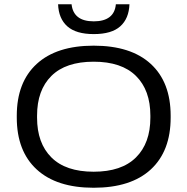

<svg xmlns="http://www.w3.org/2000/svg" viewBox="-20 -869 882 904"><path d="M421 15Q246.5 15 152.8 -71.2Q59 -157.5 59 -315.5V-324Q59 -482 152.8 -568Q246.5 -654 421 -654Q596.5 -654 690 -568Q783.5 -482 783.5 -324V-315.5Q783.5 -157.5 690 -71.2Q596.5 15 421 15ZM421 -60.5Q552.5 -60.5 620.2 -127.8Q688 -195 688 -315V-324.5Q688 -444.5 620.2 -511.5Q552.5 -578.5 421 -578.5Q289.5 -578.5 222 -511.5Q154.5 -444.5 154.5 -324.5V-315Q154.5 -195 222 -127.8Q289.5 -60.5 421 -60.5ZM421.5 -708.5Q338 -708.5 297 -745Q256 -781.5 253.5 -849H317Q321 -809.5 347 -789Q373 -768.5 421.5 -768.5Q469.5 -768.5 495.8 -788.8Q522 -809 525.5 -849H589.5Q587 -781.5 546.2 -745Q505.5 -708.5 421.5 -708.5Z"/></svg>

Font: Anek Latin Expanded
Style: Regular
Weight: 400
Width: 7
Designer: Yesha Goshar
Foundry: Ek Type
Version: Version 1.003